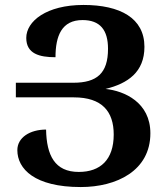

<svg xmlns="http://www.w3.org/2000/svg" viewBox="-20 -744 669 775"><path d="M306 11C451 11 587 -55 587 -206C587 -331 482 -377 406 -385C496 -407 563 -453 563 -555C563 -671 465 -724 317 -724C167 -724 86 -658 86 -591C86 -527 139 -513 204 -513C204 -599 229 -663 313 -663C384 -663 416 -623 416 -547C416 -448 371 -410 276 -410H44V-351H278C392 -351 439 -294 439 -201C439 -99 385 -50 298 -50C201 -50 168 -117 166 -221C101 -221 50 -189 50 -138C50 -62 120 11 306 11Z"/></svg>

Font: Noto Serif Armenian SemiCondensed
Style: Bold
Weight: 700
Width: 4
Designer: Monotype Design Team
Foundry: Monotype Imaging Inc.
Version: Version 2.008